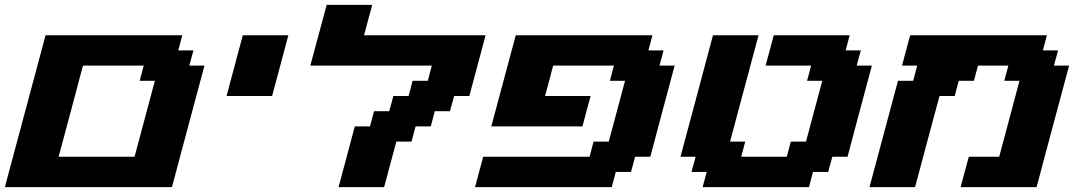

<svg xmlns="http://www.w3.org/2000/svg" viewBox="-20 -770 4419 790"><path d="M0 0H687.5Q709.5 -83 754.2 -250Q798.8 -417 821.3 -500H758.8L775.9 -562.5H713.4L730 -625H167.5Q139.6 -520.5 83.7 -312.3Q27.8 -104 0 0ZM533.7 -125H221.2Q238.3 -187.5 271.5 -312.5Q304.7 -437.5 321.3 -500H571.3L554.7 -437.5H617.2Z M912.1 -375H1099.6Q1110.8 -416.5 1133.1 -500Q1155.3 -583.5 1166.5 -625H979Q967.8 -583.5 945.6 -500Q923.3 -416.5 912.1 -375Z M1373 0H1560.5L1610.8 -187.5H1673.3L1689.9 -250H1752.4L1769 -312.5H1831.5L1848.6 -375H1911.1Q1922.4 -416.5 1944.6 -500Q1966.8 -583.5 1978 -625H1478Q1483.4 -646 1494.6 -687.7Q1505.9 -729.5 1511.7 -750H1324.2Q1313 -708.5 1290.5 -625Q1268.1 -541.5 1256.8 -500H1756.8L1740.2 -437.5H1677.7L1661.1 -375H1598.6L1581.5 -312.5H1519L1502.4 -250H1439.9Q1428.7 -208 1406.5 -125Q1384.3 -42 1373 0Z M1934.6 0H2497.1L2513.7 -62.5H2576.2L2593.3 -125H2655.8Q2672.4 -187.5 2705.6 -312.5Q2738.8 -437.5 2755.9 -500H2693.4L2710.4 -562.5H2647.9L2664.6 -625H2102.1Q2085.4 -562.5 2051.8 -437.5Q2018.1 -312.5 2001.5 -250H2376.5Q2381.8 -270.5 2393.1 -312.3Q2404.3 -354 2410.2 -375H2222.7Q2228.5 -396 2239.5 -437.5Q2250.5 -479 2255.9 -500H2505.9L2489.3 -437.5H2551.8Q2540.5 -396 2518.3 -312.5Q2496.1 -229 2484.9 -187.5H2422.4L2405.8 -125H1968.3Q1962.4 -104 1951.2 -62.5Q1939.9 -21 1934.6 0Z M2871.1 0H3308.6L3325.2 -62.5H3387.7L3404.8 -125H3467.3Q3483.9 -187.5 3517.1 -312.5Q3550.3 -437.5 3567.4 -500H3504.9L3522 -562.5H3459.5L3476.1 -625H3163.6Q3158.2 -604 3147 -562.3Q3135.7 -520.5 3129.9 -500H3317.4L3300.8 -437.5H3363.3Q3352.1 -396 3329.8 -312.5Q3307.6 -229 3296.4 -187.5H3233.9L3217.3 -125H3029.8L3046.4 -187.5H2983.9L3101.1 -625H2913.6Q2891.6 -542 2846.9 -375Q2802.2 -208 2779.8 -125H2842.3L2825.2 -62.5H2887.7Z M3932.6 0H4245.1Q4267.1 -83 4311.8 -250Q4356.4 -417 4378.9 -500H4316.4L4333.5 -562.5H4271L4287.6 -625H3725.1Q3719.2 -604 3708 -562.3Q3696.8 -520.5 3691.4 -500H3753.9L3737.3 -437.5H3674.8L3557.6 0H3745.1Q3761.7 -62.5 3795.2 -187.5Q3828.6 -312.5 3845.7 -375H3908.2L3924.8 -437.5H3987.3L4003.9 -500H4128.9L4112.3 -437.5H4174.8L4091.3 -125H3966.3Q3960.4 -104 3949.2 -62.5Q3938 -21 3932.6 0Z"/></svg>

Font: Faithful 32x
Style: SemiboldOblique
Weight: 400
Foundry: Faithful Resource Pack
Version: Version 1.0; January 27, 2023